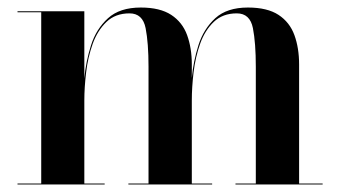

<svg xmlns="http://www.w3.org/2000/svg" viewBox="-20 -490 904 510"><path d="M26.5 -2.5H89.5V-457.5H26.5V-460H204V-281.5Q208 -326.5 221.8 -369.8Q235.5 -413 266.8 -441.5Q298 -470 354 -470Q405 -470 434.8 -450.5Q464.5 -431 477 -396.8Q489.5 -362.5 489.5 -319V-283Q493.5 -327 507.2 -370.2Q521 -413.5 552 -441.8Q583 -470 638.5 -470Q690 -470 719.8 -450.5Q749.5 -431 762 -396.8Q774.5 -362.5 774.5 -319V-2.5H837V0H605.5V-2.5H659.5V-313Q659.5 -376 651.8 -415.2Q644 -454.5 609 -454.5Q571.5 -454.5 547.8 -431.8Q524 -409 511.5 -373.5Q499 -338 494.2 -298Q489.5 -258 489.5 -223V-2.5H543.5V0H321V-2.5H374.5V-313Q374.5 -376 366.8 -415.2Q359 -454.5 324 -454.5Q286.5 -454.5 262.8 -431.8Q239 -409 226.2 -373.5Q213.5 -338 208.8 -298Q204 -258 204 -223V-2.5H258V0H26.5Z"/></svg>

Font: Bodoni* 72pt Medium
Style: Regular
Weight: 500
Version: Version 2.3